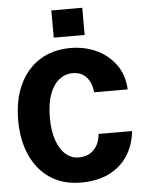

<svg xmlns="http://www.w3.org/2000/svg" viewBox="-61 -967 772 1027"><g transform="rotate(-5 325.0 -453.5)"><path d="M332 12Q238 12 169.5 -32.5Q101 -77 63.5 -158.5Q26 -240 26 -349Q26 -459 64 -540Q102 -621 172 -665.5Q242 -710 338 -710Q413 -710 476 -681Q539 -652 579.5 -597Q620 -542 624 -463H444Q439 -514 412 -544.5Q385 -575 338 -575Q298 -575 265.5 -549.5Q233 -524 214.5 -473.5Q196 -423 196 -349Q196 -276 214 -225.5Q232 -175 262.5 -149Q293 -123 332 -123Q365 -123 389.5 -136.5Q414 -150 429.5 -176Q445 -202 448 -239H628Q620 -162 582.5 -105.5Q545 -49 482 -18.5Q419 12 332 12ZM254 -773V-919H420V-773Z"/></g></svg>

Font: Azeret Mono
Style: Bold
Weight: 700
Designer: Martin Vácha
Foundry: Displaay
Version: Version 1.002